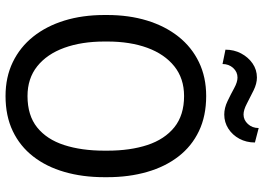

<svg xmlns="http://www.w3.org/2000/svg" viewBox="-152 -802 963 700"><g transform="rotate(90 330.0 -451.5)"><path d="M329.6 10.3Q260.7 10.3 206.1 -16.1Q151.4 -42.5 113 -90.6Q74.7 -138.7 54.4 -204.6Q34.2 -270.5 34.2 -350.1V-360.4Q34.2 -439.5 54.4 -505.6Q74.7 -571.8 113 -620.1Q151.4 -668.5 206.1 -694.8Q260.7 -721.2 329.6 -721.2Q402.3 -721.2 457.5 -694.8Q512.7 -668.5 550 -620.1Q587.4 -571.8 606.4 -505.6Q625.5 -439.5 625.5 -360.4V-350.1Q625.5 -270.5 606.4 -204.6Q587.4 -138.7 550 -90.6Q512.7 -42.5 457.5 -16.1Q402.3 10.3 329.6 10.3ZM329.6 -69.8Q400.4 -69.8 444.1 -105Q487.8 -140.1 508.3 -203.4Q528.8 -266.6 528.8 -350.1V-361.3Q528.8 -444.3 508.1 -507.1Q487.3 -569.8 443.4 -605.2Q399.4 -640.6 329.6 -640.6Q265.6 -640.6 221.2 -605Q176.8 -569.3 153.8 -506.6Q130.9 -443.8 130.9 -361.3V-350.1Q130.9 -267.1 153.8 -203.9Q176.8 -140.6 221.2 -105.2Q265.6 -69.8 329.6 -69.8ZM212.9 -780.8 160.6 -791.5Q160.6 -822.8 174.3 -848.6Q188 -874.5 210.9 -890.4Q233.9 -906.2 262.2 -906.2Q284.2 -906.2 309.1 -894Q334 -881.8 357.2 -869.6Q380.4 -857.4 397 -857.4Q417 -857.4 431.6 -873.3Q446.3 -889.2 446.3 -912.6L499 -898.9Q499 -867.7 485.4 -842.3Q471.7 -816.9 448.5 -802Q425.3 -787.1 397 -787.1Q373 -787.1 348.1 -799.1Q323.2 -811 301 -823.2Q278.8 -835.4 262.2 -835.4Q241.7 -835.4 227.3 -819.6Q212.9 -803.7 212.9 -780.8Z"/></g></svg>

Font: Roboto Slab LO
Style: Regular
Weight: 400
Designer: Google
Version: Version 2.000